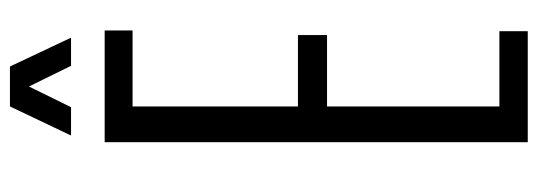

<svg xmlns="http://www.w3.org/2000/svg" viewBox="-371 -721 1092 390"><g transform="rotate(-90 175.0 -526.0)"><path d="M81.1 0V-859.4H308.1V-802.7H153.8V-466.8H298.8V-407.7H153.8V-57.6H306.6V0ZM94.7 -927.7 153.8 -1051.8H234.9L293.5 -927.7H236.3L194.3 -1013.2L152.3 -927.7Z"/></g></svg>

Font: Antonio Thin
Style: Regular
Weight: 250
Designer: Vernon Adams
Foundry: Vernon Adams
Version: Version 1.002